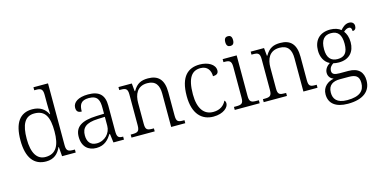

<svg xmlns="http://www.w3.org/2000/svg" viewBox="-91 -1246 3881 1972"><g transform="rotate(-15 1849.5 -260.0)"><path d="M261 10C344 10 390 -34 420 -100H423L431 0H576V-32H565C508 -32 485 -39 485 -103V-760H330V-728H346C397 -728 421 -721 421 -655V-557C421 -526 423 -485 425 -450H420C392 -508 340 -545 258 -545C127 -545 60 -452 60 -267C60 -81 133 10 261 10ZM268 -36C176 -35 126 -114 126 -265C126 -415 166 -498 268 -498C385 -498 422 -418 422 -266C422 -118 378 -37 268 -36Z M795 10C885 10 927 -44 960 -94H965L977 0H1089V-32H1085C1036 -32 1024 -48 1024 -112V-379C1024 -491 972 -544 852 -544C746 -544 689 -502 689 -446C689 -406 708 -391 745 -391C745 -460 763 -506 850 -506C946 -506 960 -450 960 -372V-310L877 -307C721 -301 647 -254 647 -148C647 -40 711 10 795 10ZM810 -35C742 -35 712 -80 712 -145C712 -224 754 -269 886 -274L960 -277V-181C960 -105 898 -35 810 -35Z M1169 0H1416V-32H1406C1349 -32 1327 -38 1327 -102V-326C1327 -414 1360 -498 1469 -498C1559 -498 1591 -442 1591 -354V0H1741V-32H1731C1673 -32 1655 -39 1655 -105V-353C1655 -485 1598 -544 1489 -544C1420 -544 1370 -525 1329 -452H1324L1316 -536H1174V-504H1189C1240 -504 1263 -497 1263 -433V-105C1263 -39 1241 -32 1183 -32H1169Z M2040 10C2147 10 2202 -46 2202 -86C2202 -101 2198 -112 2189 -120C2167 -73 2123 -37 2051 -37C1952 -36 1893 -114 1893 -265C1893 -448 1950 -506 2037 -506C2112 -506 2141 -452 2141 -392C2180 -393 2200 -407 2200 -439C2200 -503 2126 -544 2039 -544C1918 -544 1827 -477 1827 -264C1827 -73 1918 10 2040 10Z M2395 -646C2418 -646 2436 -658 2436 -698C2436 -738 2418 -750 2395 -750C2371 -750 2353 -738 2353 -698C2353 -658 2371 -646 2395 -646ZM2267 0H2532V-32H2511C2453 -32 2431 -39 2431 -105V-536H2282V-504H2292C2343 -504 2367 -497 2367 -431V-102C2367 -38 2345 -32 2287 -32H2267Z M2575 0H2822V-32H2812C2755 -32 2733 -38 2733 -102V-326C2733 -414 2766 -498 2875 -498C2965 -498 2997 -442 2997 -354V0H3147V-32H3137C3079 -32 3061 -39 3061 -105V-353C3061 -485 3004 -544 2895 -544C2826 -544 2776 -525 2735 -452H2730L2722 -536H2580V-504H2595C2646 -504 2669 -497 2669 -433V-105C2669 -39 2647 -32 2589 -32H2575Z M3408 240C3573 240 3653 169 3653 58C3653 -30 3605 -85 3497 -85H3404C3351 -85 3325 -97 3325 -130C3325 -164 3345 -186 3369 -201C3381 -197 3411 -194 3427 -194C3541 -194 3597 -265 3597 -364C3597 -419 3581 -458 3560 -485C3579 -501 3593 -512 3616 -512C3639 -512 3646 -494 3646 -469C3673 -469 3685 -488 3685 -514C3685 -540 3668 -562 3631 -562C3589 -562 3557 -529 3539 -508C3517 -528 3475 -544 3427 -544C3310 -544 3250 -473 3250 -366C3250 -302 3277 -240 3335 -213C3303 -193 3277 -162 3277 -123C3277 -82 3303 -58 3331 -47C3269 -36 3209 8 3209 88C3209 183 3276 240 3408 240ZM3424 -231C3354 -231 3314 -273 3314 -364C3314 -462 3353 -506 3424 -506C3497 -506 3533 -463 3533 -365C3533 -269 3497 -231 3424 -231ZM3411 202C3299 202 3266 149 3266 85C3266 0 3324 -25 3391 -25H3486C3557 -25 3595 -5 3595 68C3595 150 3546 202 3411 202Z"/></g></svg>

Font: Noto Serif Devanagari Light
Style: Regular
Weight: 300
Designer: Universal Thirst, Indian Type Foundry and the Monotype Design Team
Foundry: Monotype Imaging Inc.
Version: Version 2.004